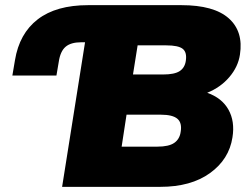

<svg xmlns="http://www.w3.org/2000/svg" viewBox="-20 -725 954 745"><path d="M221 0 310 -561H295Q255 -561 234.5 -543.5Q214 -526 208 -485L199 -432H28L38 -491Q55 -595 126.5 -650Q198 -705 322 -705H684Q810 -705 867.5 -654Q925 -603 911 -513Q904 -466 870 -426Q836 -386 784 -365Q841 -345 866.5 -299.5Q892 -254 882 -192Q869 -107 795 -53.5Q721 0 602 0ZM496 -436H613Q657 -436 677 -449Q697 -462 701 -489Q706 -522 689 -535.5Q672 -549 625 -549H514ZM452 -156H591Q635 -156 656 -170.5Q677 -185 681 -213Q687 -248 668.5 -264Q650 -280 604 -280H471Z"/></svg>

Font: Mulish ExtraBlack
Style: Italic
Weight: 1000
Italic angle: -9°
Designer: Vernon Adams
Foundry: Vernon Adams
Version: Version 3.603; ttfautohint (v1.8.3)